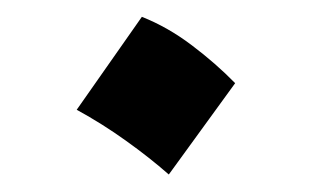

<svg xmlns="http://www.w3.org/2000/svg" viewBox="-20 -429 367 226"><path d="M147 -409.2Q177.7 -397 205.8 -375.7Q233.9 -354.5 256.8 -331.1L178.7 -223.6Q155.8 -243.7 128.2 -263.4Q100.6 -283.2 70.3 -299.8Z"/></svg>

Font: Pinar-DS3-FD Regular
Style: Regular
Weight: 400
Designer: Amin Abedi
Version: Version 3.000